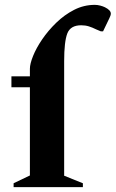

<svg xmlns="http://www.w3.org/2000/svg" viewBox="-20 -770 476 790"><path d="M36 0V-16L103 -48V-411H27V-456H103V-487Q103 -507 116 -539.5Q129 -572 153.5 -608Q178 -644 211.5 -676.5Q245 -709 285 -729.5Q325 -750 370 -750Q381 -750 392.5 -747Q404 -744 412 -740Q436 -728 436 -714Q436 -707 430 -695L404 -641H395L376 -649Q360 -657 345.5 -661.5Q331 -666 314 -666Q270 -666 257 -632.5Q244 -599 244 -518V-47L321 -16V0Z"/></svg>

Font: Spectral SC
Style: Bold
Weight: 700
Designer: Jean-Baptiste Levee
Foundry: Production Type
Version: Version 2.001